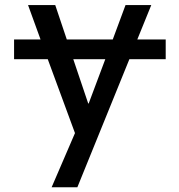

<svg xmlns="http://www.w3.org/2000/svg" viewBox="-20 -540 728 779"><path d="M37.1 -299.8V-379.9H144.5L93.8 -519.5H204.1L251 -379.9H437.5L489.3 -519.5H593.8L537.1 -379.9H652.3V-299.8H504.9L293.9 219.7H189.5L284.2 0L173.8 -299.8ZM277.3 -299.8 337.9 -120.1H339.8L407.2 -299.8Z"/></svg>

Font: GenEi M Gothic v2 Medium
Style: Regular
Weight: 500
Version: Version 2.0